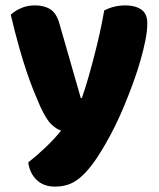

<svg xmlns="http://www.w3.org/2000/svg" viewBox="-20 -516 591 713"><path d="M128 -124Q117 -149 104.5 -180Q92 -211 78.5 -251Q65 -291 50.5 -342.5Q36 -394 20 -461Q34 -475 57.5 -485.5Q81 -496 109 -496Q144 -496 167 -481.5Q190 -467 201 -427L280 -152H284Q296 -186 307.5 -226Q319 -266 330 -308.5Q341 -351 350.5 -393.5Q360 -436 367 -477Q403 -496 446 -496Q481 -496 504 -481Q527 -466 527 -429Q527 -402 520 -366.5Q513 -331 501.5 -291Q490 -251 474.5 -208.5Q459 -166 442 -125Q425 -84 407 -47.5Q389 -11 372 18Q344 67 320 98Q296 129 274 146.5Q252 164 230 170.5Q208 177 184 177Q142 177 116 152Q90 127 85 87Q117 62 149 31.5Q181 1 207 -31Q190 -36 170.5 -54.5Q151 -73 128 -124Z"/></svg>

Font: Baloo Tamma
Style: Regular
Weight: 400
Designer: Divya Kowshik and Ek Type
Foundry: Ek Type
Version: Version 1.007;PS 1.000;hotconv 1.0.88;makeotf.lib2.5.647800